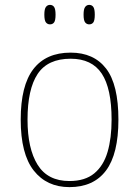

<svg xmlns="http://www.w3.org/2000/svg" viewBox="-20 -758 571 788"><path d="M265 10Q172 10 118.5 -58Q65 -126 65 -267Q65 -407 117 -474.5Q169 -542 270 -542Q365 -542 415.5 -476.5Q466 -411 466 -267Q466 -126 415 -58Q364 10 265 10ZM265 -15Q329 -15 367 -46.5Q405 -78 421.5 -134.5Q438 -191 438 -267Q438 -395 397.5 -456Q357 -517 270 -517Q176 -517 134.5 -454.5Q93 -392 93 -267Q93 -148 134.5 -81.5Q176 -15 265 -15ZM346 -658Q336 -658 329.5 -666Q323 -674 323 -698Q323 -721 329.5 -729.5Q336 -738 346 -738Q357 -738 363 -729.5Q369 -721 369 -698Q369 -674 363 -666Q357 -658 346 -658ZM185 -658Q175 -658 168.5 -666Q162 -674 162 -698Q162 -721 168.5 -729.5Q175 -738 185 -738Q196 -738 202 -729.5Q208 -721 208 -698Q208 -674 202 -666Q196 -658 185 -658Z"/></svg>

Font: Noto Serif Hebrew Thin
Style: Regular
Weight: 250
Version: Version 2.003